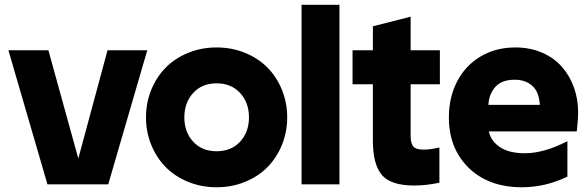

<svg xmlns="http://www.w3.org/2000/svg" viewBox="-20 -770 2455 802"><path d="M178.2 0 15.1 -560.1H182.1L307.1 -107.9L429.2 -560.1H595.2L432.1 0Z M766.1 -549.3Q821.3 -571.8 884.8 -571.8Q948.2 -571.8 1003.4 -549.3Q1058.6 -526.9 1097.2 -487.8Q1135.7 -448.7 1157.7 -394.8Q1179.7 -340.8 1179.7 -279.8Q1179.7 -218.8 1157.7 -164.8Q1135.7 -110.8 1097.2 -71.8Q1058.6 -32.7 1003.4 -10.3Q948.2 12.2 884.8 12.2Q821.3 12.2 766.1 -10.3Q710.9 -32.7 672.4 -71.8Q633.8 -110.8 611.8 -164.8Q589.8 -218.8 589.8 -279.8Q589.8 -340.8 611.8 -394.8Q633.8 -448.7 672.4 -487.8Q710.9 -526.9 766.1 -549.3ZM786.9 -381.6Q750 -341.3 750 -279.8Q750 -218.3 786.9 -178.2Q823.7 -138.2 884.8 -138.2Q945.8 -138.2 982.9 -178.2Q1020 -218.3 1020 -279.8Q1020 -341.3 982.9 -381.6Q945.8 -421.9 884.8 -421.9Q823.7 -421.9 786.9 -381.6Z M1239.7 0V-750H1397.9V0Z M1709.5 4.9Q1612.3 4.9 1575 -39.3Q1537.6 -83.5 1537.6 -182.1V-418H1452.6V-560.1H1537.6V-660.2L1695.3 -700.2V-560.1H1817.4V-418H1695.3V-202.1Q1695.3 -170.4 1706.8 -157.7Q1718.3 -145 1749.5 -145Q1775.9 -145 1815.4 -153.8V-6.8Q1760.3 4.9 1709.5 4.9Z M2160.2 12.2Q2021.5 12.2 1938.2 -68.6Q1855 -149.4 1855 -279.8Q1855 -362.8 1889.2 -429.2Q1923.3 -495.6 1986.8 -533.7Q2050.3 -571.8 2132.8 -571.8Q2194.3 -571.8 2244.4 -550Q2294.4 -528.3 2327.1 -491Q2359.9 -453.6 2377.4 -404.5Q2395 -355.5 2395 -299.8Q2395 -271 2389.2 -221.2H2022Q2029.3 -182.6 2067.1 -156.2Q2105 -129.9 2172.9 -129.9Q2252 -129.9 2350.1 -180.2V-32.2Q2257.8 12.2 2160.2 12.2ZM2020 -332H2234.9Q2233.4 -361.8 2223.4 -384.3Q2213.4 -406.7 2189.5 -421.9Q2165.5 -437 2129.9 -437Q2076.2 -437 2049.3 -407.2Q2022.5 -377.4 2020 -332Z"/></svg>

Font: TASA Explorer
Style: Regular
Weight: 900
Designer: Weizhong Zhang
Foundry: Local Remote
Version: Version 1.000;Glyphs 3.1.2 (3151)